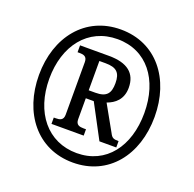

<svg xmlns="http://www.w3.org/2000/svg" viewBox="-129 -856 1005 997"><g transform="rotate(20 373.5 -357.5)"><path d="M374 10C570 10 693 -146 693 -358C693 -568 571 -725 374 -725C178 -725 54 -568 54 -358C54 -149 176 10 374 10ZM376 -43C215 -43 111 -172 111 -358C111 -541 212 -672 375 -672C537 -672 636 -543 636 -358C636 -174 538 -43 376 -43ZM202 -141H380V-176H367C344 -176 324 -180 324 -211V-327H368L467 -141H560V-176C532 -176 523 -180 512 -202L433 -343C475 -358 515 -389 515 -454C515 -534 464 -575 362 -575H202V-537H213C235 -537 255 -533 255 -502V-211C255 -180 235 -176 213 -176H202ZM361 -371H324V-533H358C419 -533 442 -511 442 -453C442 -397 423 -371 361 -371Z"/></g></svg>

Font: Noto Serif Ethiopic Condensed Black
Style: Regular
Weight: 900
Width: 3
Designer: Monotype Design Team
Foundry: Monotype Imaging Inc.
Version: Version 2.102